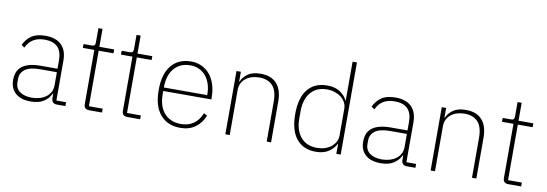

<svg xmlns="http://www.w3.org/2000/svg" viewBox="-56 -1123 4324 1518"><g transform="rotate(10 2105.5 -364.0)"><path d="M431 0Q390 0 388 -42V-79H384Q366 -40 327 -14Q288 12 222 12Q143 12 100 -26Q57 -64 57 -133Q57 -166 67 -193Q77 -220 100.5 -239.5Q124 -259 161.5 -269.5Q199 -280 254 -280H387V-348Q387 -420 352 -454.5Q317 -489 248 -489Q141 -489 100 -399L75 -416Q96 -463 137 -491.5Q178 -520 249 -520Q334 -520 378 -476.5Q422 -433 422 -352V-31H500V0ZM225 -19Q258 -19 287.5 -27.5Q317 -36 339 -52Q361 -68 374 -92Q387 -116 387 -148V-252H254Q170 -252 132 -223.5Q94 -195 94 -148V-120Q94 -70 130.5 -44.5Q167 -19 225 -19Z M691 0Q648 0 648 -42V-477H556V-508H622Q639 -508 644.5 -515Q650 -522 650 -539V-652H683V-508H802V-477H683V-31H794V0Z M997 0Q954 0 954 -42V-477H862V-508H928Q945 -508 950.5 -515Q956 -522 956 -539V-652H989V-508H1108V-477H989V-31H1100V0Z M1422 12Q1321 12 1262.5 -56Q1204 -124 1204 -254Q1204 -383 1261 -451.5Q1318 -520 1418 -520Q1465 -520 1503.5 -502Q1542 -484 1569.5 -451Q1597 -418 1612 -371.5Q1627 -325 1627 -268V-252H1241V-225Q1241 -178 1253 -140Q1265 -102 1288.5 -75Q1312 -48 1345.5 -33.5Q1379 -19 1422 -19Q1543 -19 1589 -135L1616 -120Q1593 -60 1544 -24Q1495 12 1422 12ZM1418 -489Q1376 -489 1343.5 -474.5Q1311 -460 1288 -433Q1265 -406 1253 -368Q1241 -330 1241 -284V-280H1589V-286Q1589 -332 1576.5 -369.5Q1564 -407 1541.5 -433.5Q1519 -460 1487.5 -474.5Q1456 -489 1418 -489Z M1784 0V-508H1819V-430H1822Q1837 -467 1874.5 -493.5Q1912 -520 1978 -520Q2062 -520 2106.5 -470.5Q2151 -421 2151 -326V0H2116V-320Q2116 -408 2078.5 -448.5Q2041 -489 1970 -489Q1941 -489 1913.5 -481Q1886 -473 1865 -457Q1844 -441 1831.5 -417Q1819 -393 1819 -361V0Z M2675 -79H2672Q2655 -43 2615 -15.5Q2575 12 2511 12Q2411 12 2355.5 -55.5Q2300 -123 2300 -254Q2300 -385 2355.5 -452.5Q2411 -520 2511 -520Q2575 -520 2615 -493Q2655 -466 2672 -429H2675V-740H2710V0H2675ZM2516 -20Q2548 -20 2577 -29Q2606 -38 2627.5 -55Q2649 -72 2662 -95.5Q2675 -119 2675 -148V-362Q2675 -390 2662 -413.5Q2649 -437 2627.5 -453.5Q2606 -470 2577 -479.5Q2548 -489 2516 -489Q2431 -489 2384.5 -433.5Q2338 -378 2338 -283V-225Q2338 -130 2384.5 -75Q2431 -20 2516 -20Z M3241 0Q3200 0 3198 -42V-79H3194Q3176 -40 3137 -14Q3098 12 3032 12Q2953 12 2910 -26Q2867 -64 2867 -133Q2867 -166 2877 -193Q2887 -220 2910.5 -239.5Q2934 -259 2971.5 -269.5Q3009 -280 3064 -280H3197V-348Q3197 -420 3162 -454.5Q3127 -489 3058 -489Q2951 -489 2910 -399L2885 -416Q2906 -463 2947 -491.5Q2988 -520 3059 -520Q3144 -520 3188 -476.5Q3232 -433 3232 -352V-31H3310V0ZM3035 -19Q3068 -19 3097.5 -27.5Q3127 -36 3149 -52Q3171 -68 3184 -92Q3197 -116 3197 -148V-252H3064Q2980 -252 2942 -223.5Q2904 -195 2904 -148V-120Q2904 -70 2940.5 -44.5Q2977 -19 3035 -19Z M3432 0V-508H3467V-430H3470Q3485 -467 3522.5 -493.5Q3560 -520 3626 -520Q3710 -520 3754.5 -470.5Q3799 -421 3799 -326V0H3764V-320Q3764 -408 3726.5 -448.5Q3689 -489 3618 -489Q3589 -489 3561.5 -481Q3534 -473 3513 -457Q3492 -441 3479.5 -417Q3467 -393 3467 -361V0Z M4056 0Q4013 0 4013 -42V-477H3921V-508H3987Q4004 -508 4009.5 -515Q4015 -522 4015 -539V-652H4048V-508H4167V-477H4048V-31H4159V0Z"/></g></svg>

Font: IBM Plex Sans Devanagari ExtraLight
Style: Regular
Weight: 200
Designer: Mike Abbink, Paul van der Laan, Pieter van Rosmalen, Erin McLaughlin
Foundry: Bold Monday
Version: Version 1.1